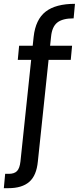

<svg xmlns="http://www.w3.org/2000/svg" viewBox="-68 -787 420 1004"><path d="M317 -691Q259 -691 231.5 -669Q204 -647 199 -595L194 -548H309L302 -474H186L130 57Q123 131 85 164Q47 197 -24 197H-48L-41 122H-22Q7 122 21 107.5Q35 93 39 57L95 -474H25L32 -548H103L108 -595Q118 -685 170.5 -726Q223 -767 324 -767Z"/></svg>

Font: DVN-Poppins
Style: Regular
Weight: 400
Designer: Ninad Kale (Devanagari), Jonny Pinhorn (Latin)
Foundry: Indian Type Foundry
Version: 4.004